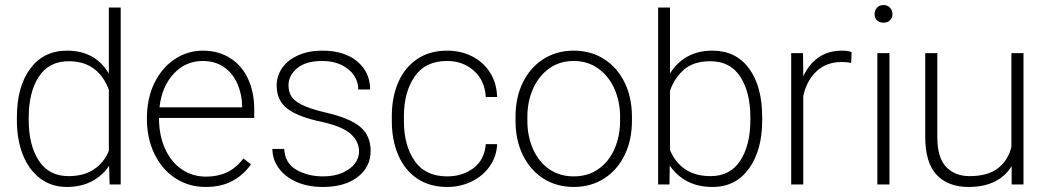

<svg xmlns="http://www.w3.org/2000/svg" viewBox="-20 -732 4150 762"><path d="M246 -531Q358 -531 412 -440V-702H459V0H415L413 -74Q387 -35 344.5 -12.5Q302 10 245 10Q185 10 140 -23.5Q95 -57 71 -117Q47 -177 47 -255V-266Q47 -388 100 -459.5Q153 -531 246 -531ZM252 -33Q313 -33 353 -60Q393 -87 412 -133V-376Q369 -489 253 -489Q174 -489 134 -427.5Q94 -366 94 -266V-255Q94 -156 134 -94.5Q174 -33 252 -33Z M563 -262Q563 -342 593 -403Q623 -464 674 -497.5Q725 -531 785 -531Q847 -531 893.5 -501.5Q940 -472 964.5 -419Q989 -366 989 -298V-264H611Q611 -196 634.5 -143Q658 -90 700.5 -60.5Q743 -31 798 -31Q844 -31 880.5 -48Q917 -65 946 -103L976 -80Q948 -39 903.5 -14.5Q859 10 796 10Q730 10 677 -24Q624 -58 593.5 -120Q563 -182 563 -262ZM613 -306H941V-312Q940 -359 922 -400Q904 -441 869 -465.5Q834 -490 785 -490Q716 -490 669 -439Q622 -388 613 -306Z M1259 -248Q1166 -267 1122 -299.5Q1078 -332 1078 -393Q1078 -431 1100 -462.5Q1122 -494 1163.5 -512.5Q1205 -531 1259 -531Q1347 -531 1398 -488Q1449 -445 1449 -377H1402Q1402 -407 1385 -432.5Q1368 -458 1335.5 -474Q1303 -490 1259 -490Q1193 -490 1159 -461Q1125 -432 1125 -394Q1125 -368 1136.5 -349.5Q1148 -331 1179.5 -315.5Q1211 -300 1270 -286Q1367 -264 1409 -229Q1451 -194 1451 -133Q1451 -69 1399.5 -29.5Q1348 10 1262 10Q1200 10 1154.5 -11Q1109 -32 1085 -66.5Q1061 -101 1061 -141H1108Q1111 -84 1156.5 -58Q1202 -32 1262 -32Q1306 -32 1338.5 -46Q1371 -60 1388 -82.5Q1405 -105 1405 -131Q1405 -169 1373.5 -199Q1342 -229 1259 -248Z M1908 -160H1953Q1951 -111 1923.5 -72Q1896 -33 1851.5 -11.5Q1807 10 1755 10Q1685 10 1635.5 -23.5Q1586 -57 1560.5 -116.5Q1535 -176 1535 -251V-271Q1535 -346 1560.5 -405Q1586 -464 1635.5 -497.5Q1685 -531 1754 -531Q1808 -531 1852.5 -509Q1897 -487 1924 -445.5Q1951 -404 1953 -347H1908Q1904 -413 1860.5 -451.5Q1817 -490 1754 -490Q1668 -490 1625.5 -428Q1583 -366 1583 -271V-251Q1583 -155 1625.5 -93.5Q1668 -32 1755 -32Q1816 -32 1859.5 -65Q1903 -98 1908 -160Z M2257 -531Q2325 -531 2377.5 -497.5Q2430 -464 2459 -404.5Q2488 -345 2488 -269V-252Q2488 -176 2459 -116.5Q2430 -57 2377.5 -23.5Q2325 10 2257 10Q2189 10 2136.5 -23.5Q2084 -57 2055 -116.5Q2026 -176 2026 -252V-269Q2026 -345 2055 -404.5Q2084 -464 2136.5 -497.5Q2189 -531 2257 -531ZM2257 -32Q2314 -32 2355.5 -61.5Q2397 -91 2419 -141.5Q2441 -192 2441 -252V-269Q2441 -328 2419 -378.5Q2397 -429 2355 -459.5Q2313 -490 2257 -490Q2200 -490 2158.5 -459.5Q2117 -429 2095 -378.5Q2073 -328 2073 -269V-252Q2073 -192 2095 -141.5Q2117 -91 2158.5 -61.5Q2200 -32 2257 -32Z M2808 10Q2750 10 2707.5 -12.5Q2665 -35 2638 -75L2637 0H2592V-702H2639V-440Q2665 -483 2707.5 -507Q2750 -531 2807 -531Q2901 -531 2953 -460Q3005 -389 3005 -266V-255Q3005 -136 2952.5 -63Q2900 10 2808 10ZM2799 -489Q2733 -489 2695 -456Q2657 -423 2639 -372V-137Q2658 -89 2698.5 -61Q2739 -33 2800 -33Q2878 -33 2918 -94.5Q2958 -156 2958 -255V-266Q2958 -366 2918 -427.5Q2878 -489 2799 -489Z M3120 -521H3167L3168 -429Q3190 -477 3228.5 -504Q3267 -531 3322 -531Q3346 -531 3360 -525L3358 -482Q3342 -486 3321 -486Q3260 -486 3220.5 -449Q3181 -412 3168 -351V0H3120Z M3487 -712Q3502 -712 3512 -701.5Q3522 -691 3522 -676Q3522 -662 3512.5 -652Q3503 -642 3487 -642Q3470 -642 3460.5 -651.5Q3451 -661 3451 -676Q3451 -691 3460.5 -701.5Q3470 -712 3487 -712ZM3462 -521H3510V0H3462Z M4042 0H3995V-73Q3971 -33 3928 -11.5Q3885 10 3824 10Q3743 10 3697.5 -38Q3652 -86 3652 -189V-521H3700V-188Q3700 -106 3735 -69.5Q3770 -33 3828 -33Q3901 -33 3941.5 -65Q3982 -97 3994 -150V-521H4042Z"/></svg>

Font: Freesentation 2 ExtraLight
Style: Regular
Weight: 260
Designer: glyphs from Roboto by Christian Robertson / Hangul glyphs from Noto Sans CJK(Source Han Sans) by Jang Soo-young and Kang
Foundry: PT&
Version: Version 2.001